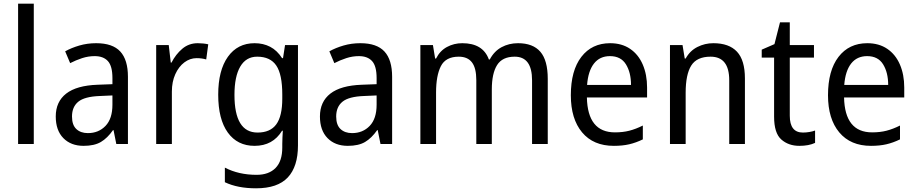

<svg xmlns="http://www.w3.org/2000/svg" viewBox="-20 -873 4964 1040"><path d="M163 -93H78V-853H163Z M501 -639Q590 -639 631.5 -594Q673 -549 673 -457V-93H610L595 -168H592Q562 -125 526.5 -104Q491 -83 433 -83Q364 -83 323 -125Q282 -167 282 -242Q282 -322 338.5 -366Q395 -410 509 -414L589 -417V-450Q589 -515 564.5 -542Q540 -569 493 -569Q458 -569 424.5 -558Q391 -547 360 -531L333 -595Q367 -614 410 -626.5Q453 -639 501 -639ZM521 -353Q438 -350 404 -322Q370 -294 370 -242Q370 -196 393.5 -174Q417 -152 456 -152Q514 -152 551.5 -191Q589 -230 589 -306V-356Z M1051 -639Q1065 -639 1080 -637.5Q1095 -636 1108 -633L1097 -551Q1073 -558 1045 -558Q1009 -558 978.5 -535Q948 -512 929.5 -471Q911 -430 911 -377V-93H826V-629H894L905 -534H909Q932 -579 967.5 -609Q1003 -639 1051 -639Z M1359 -639Q1406 -639 1443.5 -619.5Q1481 -600 1508 -558H1513L1524 -629H1594V-85Q1594 29 1539 88Q1484 147 1367 147Q1267 147 1198 114V35Q1273 74 1370 74Q1436 74 1472.5 37Q1509 0 1509 -74V-93Q1509 -107 1510 -129Q1511 -151 1512 -165H1508Q1458 -83 1359 -83Q1266 -83 1214 -155Q1162 -227 1162 -360Q1162 -492 1214.5 -565.5Q1267 -639 1359 -639ZM1373 -566Q1313 -566 1281.5 -512.5Q1250 -459 1250 -359Q1250 -155 1375 -155Q1444 -155 1476.5 -199.5Q1509 -244 1509 -339V-361Q1509 -470 1476.5 -518Q1444 -566 1373 -566Z M1932 -639Q2021 -639 2062.5 -594Q2104 -549 2104 -457V-93H2041L2026 -168H2023Q1993 -125 1957.5 -104Q1922 -83 1864 -83Q1795 -83 1754 -125Q1713 -167 1713 -242Q1713 -322 1769.5 -366Q1826 -410 1940 -414L2020 -417V-450Q2020 -515 1995.5 -542Q1971 -569 1924 -569Q1889 -569 1855.5 -558Q1822 -547 1791 -531L1764 -595Q1798 -614 1841 -626.5Q1884 -639 1932 -639ZM1952 -353Q1869 -350 1835 -322Q1801 -294 1801 -242Q1801 -196 1824.5 -174Q1848 -152 1887 -152Q1945 -152 1982.5 -191Q2020 -230 2020 -306V-356Z M2786 -639Q2867 -639 2907 -592.5Q2947 -546 2947 -446V-93H2862V-438Q2862 -566 2768 -566Q2701 -566 2672.5 -520.5Q2644 -475 2644 -389V-93H2560V-439Q2560 -504 2536.5 -535Q2513 -566 2465 -566Q2394 -566 2368 -514.5Q2342 -463 2342 -372V-93H2257V-629H2325L2337 -556H2342Q2363 -598 2401 -618.5Q2439 -639 2484 -639Q2596 -639 2628 -551H2633Q2657 -596 2697 -617.5Q2737 -639 2786 -639Z M3285 -639Q3348 -639 3393 -608.5Q3438 -578 3461.5 -523.5Q3485 -469 3485 -399V-345H3159Q3163 -156 3311 -156Q3354 -156 3389 -165Q3424 -174 3462 -193V-118Q3425 -100 3388.5 -91.5Q3352 -83 3305 -83Q3194 -83 3133 -156Q3072 -229 3072 -357Q3072 -491 3129 -565Q3186 -639 3285 -639ZM3284 -569Q3229 -569 3197.5 -529Q3166 -489 3160 -413H3398Q3398 -480 3370.5 -524.5Q3343 -569 3284 -569Z M3844 -639Q3929 -639 3972 -593Q4015 -547 4015 -448V-93H3930V-438Q3930 -566 3829 -566Q3754 -566 3724 -517.5Q3694 -469 3694 -371V-93H3609V-629H3677L3689 -556H3694Q3717 -598 3757.5 -618.5Q3798 -639 3844 -639Z M4329 -155Q4346 -155 4364 -158Q4382 -161 4395 -166V-99Q4361 -83 4310 -83Q4251 -83 4212 -117.5Q4173 -152 4173 -241V-561H4106V-604L4175 -634L4205 -752H4258V-629H4389V-561H4258V-246Q4258 -155 4329 -155Z M4678 -639Q4741 -639 4786 -608.5Q4831 -578 4854.5 -523.5Q4878 -469 4878 -399V-345H4552Q4556 -156 4704 -156Q4747 -156 4782 -165Q4817 -174 4855 -193V-118Q4818 -100 4781.5 -91.5Q4745 -83 4698 -83Q4587 -83 4526 -156Q4465 -229 4465 -357Q4465 -491 4522 -565Q4579 -639 4678 -639ZM4677 -569Q4622 -569 4590.5 -529Q4559 -489 4553 -413H4791Q4791 -480 4763.5 -524.5Q4736 -569 4677 -569Z"/></svg>

Font: Noto Sans Kannada UI SemiCondensed
Style: Regular
Weight: 400
Width: 4
Designer: Jelle Bosma - Monotype Design Team
Foundry: Monotype Imaging Inc.
Version: Version 2.005; ttfautohint (v1.8.4.7-5d5b)